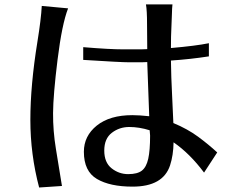

<svg xmlns="http://www.w3.org/2000/svg" viewBox="-20 -794 1040 855"><path d="M146.5 -607.4Q163.1 -710 166 -767.6L283.2 -756.8Q255.9 -686.5 236.3 -528.3Q216.8 -370.1 216.3 -290.5Q215.8 -210.9 229 -130.9Q242.2 -50.8 255.9 34.2L154.3 41Q115.2 -106.4 115.2 -260.3Q115.2 -414.1 146.5 -607.4ZM350.6 -527.3V-584Q467.8 -574.2 530.3 -574.2H607.4Q622.1 -574.2 635.7 -575.2L634.8 -686.5Q634.8 -748 629.9 -774.4H748Q746.1 -758.8 745.6 -732.4Q745.1 -706.1 743.2 -670.9Q741.2 -635.7 741.2 -580.1Q852.5 -589.8 910.2 -601.6V-543Q829.1 -530.3 741.2 -524.4Q742.2 -450.2 746.1 -376Q750 -301.8 752 -246.1Q815.4 -219.7 862.3 -185.1Q909.2 -150.4 947.3 -115.2L888.7 -25.4Q825.2 -110.4 752.9 -160.2Q752 -102.5 737.3 -57.6Q706.1 37.1 570.3 37.1Q469.7 37.1 411.6 2.9Q353.5 -31.2 353.5 -118.2Q353.5 -188.5 411.1 -234.9Q468.8 -281.2 569.3 -281.2Q600.6 -281.2 644.5 -276.4L635.7 -517.6Q623 -516.6 609.4 -516.6H556.6Q517.6 -516.6 350.6 -527.3ZM648.4 -190.4 646.5 -213.9Q599.6 -228.5 555.7 -228.5Q511.7 -228.5 478 -202.6Q444.3 -176.8 444.3 -123.5Q444.3 -70.3 477.1 -44.4Q509.8 -18.6 550.8 -18.6Q591.8 -18.6 611.8 -34.2Q631.8 -49.8 640.1 -86.9Q648.4 -124 648.4 -190.4Z"/></svg>

Font: GenEi LateMin v2
Style: Medium
Weight: 500
Designer: o_tamon (Modified)
Foundry: o_tamon / Adobe Systems Incorporated / FONT 910 / Philipp H. Poll
Version: Version 2.1;Original Version 1.004